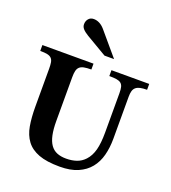

<svg xmlns="http://www.w3.org/2000/svg" viewBox="-131 -795 806 903"><g transform="rotate(20 272.0 -343.0)"><path d="M533.2 -469.7Q512.7 -469.7 499 -466.6Q485.4 -463.4 477.3 -456.3Q469.2 -449.2 466.1 -437.7Q462.9 -426.3 462.9 -410.2V-198.7Q462.9 -154.3 452.9 -116Q442.9 -77.6 420.2 -49.6Q397.5 -21.5 360.6 -5.4Q323.7 10.7 270 10.7Q204.6 10.7 164.6 -4.4Q124.5 -19.5 102.8 -48.6Q81.1 -77.6 73.7 -119.6Q66.4 -161.6 66.4 -215.3V-405.3Q66.4 -424.3 64.2 -436.8Q62 -449.2 54.9 -456.5Q47.9 -463.9 34.4 -466.8Q21 -469.7 -1.5 -469.7V-499H254.4V-469.7Q231.9 -469.7 217.8 -466.8Q203.6 -463.9 195.8 -456.5Q188 -449.2 185.1 -436.8Q182.1 -424.3 182.1 -405.3V-186Q182.1 -145 188.2 -116.2Q194.3 -87.4 207 -69.3Q219.7 -51.3 239.3 -43.2Q258.8 -35.2 285.2 -35.2Q314.5 -35.2 337.6 -43.2Q360.8 -51.3 377.9 -69.8Q398.4 -91.8 407.5 -126Q416.5 -160.2 416.5 -212.9V-410.2Q416.5 -429.2 413.6 -440.9Q410.6 -452.6 402.6 -459Q394.5 -465.3 380.6 -467.5Q366.7 -469.7 344.2 -469.7V-499H533.2ZM290 -552.2 185.5 -613.8Q167 -625 158 -635.3Q148.9 -645.5 148.9 -658.2Q148.9 -674.3 158.4 -685.5Q168 -696.8 184.6 -696.8Q199.2 -696.8 213.1 -689.7Q227.1 -682.6 239.7 -668L337.9 -552.2Z"/></g></svg>

Font: Scheherazade
Style: Bold
Weight: 700
Version: Version 2.100 (build 932/914)